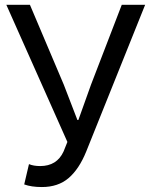

<svg xmlns="http://www.w3.org/2000/svg" viewBox="-20 -753 614 786"><path d="M151.4 12.7Q108.4 12.7 79.1 2L98.6 -81.1Q117.2 -73.2 144.5 -73.2Q212.9 -73.2 240.2 -132.8L255.9 -171.9L5.9 -733.4H102.5L241.2 -406.2L296.9 -261.7H300.8L352.5 -406.2L478.5 -733.4H574.2L333 -132.8Q303.7 -60.5 260.7 -23.9Q217.8 12.7 151.4 12.7Z"/></svg>

Font: Gen Shin Gothic Regular
Style: Regular
Weight: 400
Designer: [Source Han Sans]
Ryoko NISHIZUKA  (kana & ideographs); Paul D. Hunt (Latin, Greek & Cyrillic); Wenlong ZHANG  (bopomofo
Version: Version 1.002.20150607